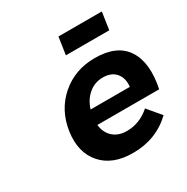

<svg xmlns="http://www.w3.org/2000/svg" viewBox="-169 -888 1012 1039"><g transform="rotate(-30 337.0 -368.0)"><path d="M127.9 -267.1Q146 -391.1 233.6 -467Q321.3 -543 444.8 -543Q584 -543 639.2 -457.5Q694.3 -372.1 663.1 -222.2H276.9Q282.7 -171.4 315.4 -142.6Q348.1 -113.8 399.9 -113.8Q480.5 -113.8 544.9 -170.9L613.8 -88.9Q514.6 5.9 370.1 5.9Q242.2 5.9 176.5 -69.1Q110.8 -144 127.9 -267.1ZM287.1 -313H532.2Q538.1 -366.2 510.5 -398.2Q482.9 -430.2 430.2 -430.2Q379.9 -430.2 341.8 -398.4Q303.7 -366.7 287.1 -313ZM317.9 -633.8 334 -742.2H605L588.9 -633.8Z"/></g></svg>

Font: Trueno SemiBold
Style: Italic
Weight: 600
Designer: Julieta Ulanovsky
Foundry: Julieta Ulanovsky
Version: Version 3.001b | FøM Fix